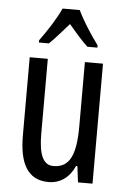

<svg xmlns="http://www.w3.org/2000/svg" viewBox="-55 -806 565 856"><g transform="rotate(5 228.0 -378.0)"><path d="M267 -766H190C171 -723 134 -665 98 -616V-606H143C167 -629 198 -665 229 -700C259 -665 287 -632 315 -606H360V-616C327 -660 288 -721 267 -766ZM391 -537H310V-251C310 -123 284 -63 210 -63C165 -63 144 -107 144 -202V-537H63V-187C63 -67 98 10 195 10C246 10 288 -19 311 -72H317L326 0H391Z"/></g></svg>

Font: Noto Sans Arabic UI XCn
Style: Regular
Weight: 400
Width: 2
Designer: Monotype Design Team, Nadine Chahine and Nizar Qandah
Foundry: Monotype Imaging Inc.
Version: Version 2.010